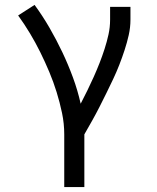

<svg xmlns="http://www.w3.org/2000/svg" viewBox="-20 -548 640 783"><path d="M242 215V0Q242 -44 233 -87Q224 -130 211 -172Q198 -214 181 -254.5Q164 -295 144.5 -334.5Q125 -374 102.5 -411.5Q80 -449 54 -485L121 -528Q154 -483 182 -434.5Q210 -386 234 -335.5Q258 -285 277.5 -232Q297 -179 309 -125Q323 -152 336.5 -179.5Q350 -207 362.5 -235Q375 -263 386 -291Q397 -319 406.5 -348.5Q416 -378 422.5 -407.5Q429 -437 429 -468V-520H512V-468Q512 -436 505 -405Q498 -374 488 -343.5Q478 -313 466.5 -283.5Q455 -254 441.5 -225.5Q428 -197 414 -168.5Q400 -140 385.5 -111.5Q371 -83 355.5 -55.5Q340 -28 324 0V215Z"/></svg>

Font: Iosevka Meiseki Sans
Style: Regular
Weight: 400
Monospace: yes
Designer: Belleve Invis
Foundry: Belleve Invis
Version: Version 11.2.6; ttfautohint (v1.8.4)